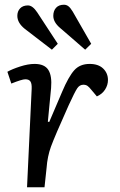

<svg xmlns="http://www.w3.org/2000/svg" viewBox="-20 -791 506 811"><path d="M339.8 -581.1 233.9 -672.9Q205.1 -697.3 205.1 -724.1Q205.1 -745.1 216.8 -758.1Q228.5 -771 250 -771Q260.7 -771 269 -764.6Q277.3 -758.3 287.1 -742.2L365.2 -606ZM199.2 -581.1 85 -668.9Q53.2 -694.3 53.2 -724.1Q53.2 -743.2 64.9 -755.6Q76.7 -768.1 98.1 -768.1Q117.7 -768.1 137.2 -738.8L224.1 -606ZM113.8 -416Q114.7 -437.5 108.6 -446.8Q102.5 -456.1 86.9 -456.1Q72.8 -456.1 27.8 -438L11.2 -487.8Q30.8 -499 64.7 -510Q98.6 -521 126 -521Q168 -521 184.1 -495.8Q200.2 -470.7 195.8 -418.9L182.1 -276.9L188 -275.9L242.2 -402.8Q269.5 -467.3 293.5 -494.1Q317.4 -521 358.9 -521Q395.5 -521 415.8 -501.5Q436 -481.9 436 -453.1Q436 -431.6 423.8 -412.6Q411.6 -393.6 389.2 -383.8L366.2 -411.1Q356.9 -422.9 349.9 -428Q342.8 -433.1 332 -433.1Q316.4 -433.1 306.2 -418Q295.9 -402.8 270 -346.2Q210.4 -213.4 195.3 -171.6Q180.2 -129.9 176.8 -82L168 0H94.2Z"/></svg>

Font: Literata Book
Style: Italic
Weight: 400
Italic angle: -3°
Designer: Latin by Veronika Burian and Jose Scaglione. Greek by Irene Vlachou. Cyrillic by Vera Evstafieva
Foundry: TypeTogether
Version: Version 1.003;PS 001.003;hotconv 1.0.88;makeotf.lib2.5.64775